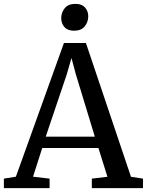

<svg xmlns="http://www.w3.org/2000/svg" viewBox="-27 -971 758 991"><path d="M55 -59 303 -749H416.5L649 -58.5L711 -49V0H447V-49L527.5 -58.5L481 -207H191L143.5 -59L229 -49V0H-7V-49ZM462.5 -265.5 364 -589 342 -671.5 317.5 -587 209 -265.5ZM354.5 -812.5Q322 -812.5 305.5 -831.5Q289 -850.5 289 -877Q289 -906 307 -928.5Q325 -951 362 -951H363Q395.5 -951 412 -932.2Q428.5 -913.5 428.5 -887Q428.5 -858 410.5 -835.2Q392.5 -812.5 355.5 -812.5Z"/></svg>

Font: Merriweather 20pt
Style: Regular
Weight: 400
Version: Version 2.100